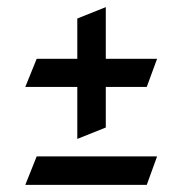

<svg xmlns="http://www.w3.org/2000/svg" viewBox="-20 -579 513 539"><path d="M277 -559 197 -527V-414H83L51 -335H197V-189L277 -221V-335H392L421 -414H277ZM51 -60H392L421 -140H83Z"/></svg>

Font: Amita
Style: Bold
Weight: 700
Designer: Eduardo Rodriguez Tunni, Modular Infotech, Brian J. Bonislawsky
Foundry: Eduardo Rodriguez Tunni, Modular Infotech, Brian J. Bonislawsky
Version: Version 1.003